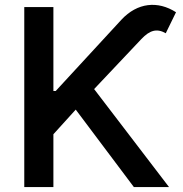

<svg xmlns="http://www.w3.org/2000/svg" viewBox="-20 -756 739 776"><path d="M78.1 0H195.8V-213.4L286.1 -313L521 0H663.1L360.4 -396L551.3 -598.1C585.4 -634.3 614.3 -642.1 649.9 -621.6L691.4 -706.5C617.7 -753.9 535.2 -745.6 470.7 -676.3L205.1 -388.2H195.8V-727.5H78.1Z"/></svg>

Font: Raveo Medium
Style: Regular
Weight: 500
Designer: Jakub Foglar, Rasmus Andersson (Inter)
Foundry: Jakubfoglar.com
Version: Version 1.100;Glyphs 3.2.3 (3260)